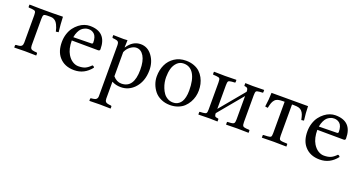

<svg xmlns="http://www.w3.org/2000/svg" viewBox="-40 -1014 3411 1823"><g transform="rotate(20 1665.0 -102.5)"><path d="M106 -74.2V-352.1Q106 -380.9 98.6 -389.4Q91.3 -397.9 64.9 -399.9L35.2 -401.9Q28.8 -402.8 28.8 -407.2V-429.2L32.2 -431.2Q114.3 -429.2 144 -429.2H259.8L365.2 -431.2L367.2 -429.2Q369.6 -357.4 378.9 -278.8L352.1 -274.9Q347.7 -294.4 342.8 -309.6Q337.9 -324.7 330.1 -340.3Q322.3 -356 312.7 -366.5Q303.2 -377 289.3 -383.5Q275.4 -390.1 258.8 -390.1H220.2Q195.3 -390.1 188.2 -381.1Q181.2 -372.1 181.2 -340.8V-74.2Q181.2 -51.8 190.4 -41Q199.7 -30.8 224.1 -28.8L247.1 -26.9Q254.9 -25.9 254.9 -19V0L252.9 2Q181.2 0 142.1 0L34.2 2L32.2 0V-19Q32.2 -25.9 40 -26.9L63 -28.8Q86.4 -30.8 96.2 -41.5Q106 -52.2 106 -74.2Z M525.9 -282.2 707 -285.2Q721.7 -285.2 721.7 -298.8Q721.7 -328.6 714.4 -350.3Q707 -372.1 694.3 -383.1Q681.6 -394 668 -398.9Q654.3 -403.8 638.7 -403.8Q628.9 -403.8 619.4 -402.1Q609.9 -400.4 594.5 -393.3Q579.1 -386.2 566.7 -374Q554.2 -361.8 542.7 -337.9Q531.2 -314 525.9 -282.2ZM788.1 -92.8Q804.7 -91.3 809.1 -77.1Q741.7 9.8 638.7 9.8Q540.5 9.8 485.8 -54.2Q439 -107.9 439 -202.1Q439 -246.1 451.4 -284.7Q463.9 -323.2 484.4 -350.6Q504.9 -377.9 531 -397.9Q557.1 -418 584.7 -427.5Q612.3 -437 638.7 -437Q807.6 -437 807.6 -263.2Q807.6 -246.1 789.1 -246.1L522.9 -248Q522.9 -163.6 554.7 -110.8Q576.7 -74.7 605.7 -56.9Q634.8 -39.1 664.1 -39.1Q706.1 -39.1 732.7 -51Q759.3 -63 788.1 -92.8Z M1019.5 -311V-66.9Q1056.2 -23.9 1103.5 -23.9Q1229.5 -23.9 1229.5 -208Q1229.5 -296.4 1200.7 -344.7Q1171.9 -393.1 1124.5 -393.1Q1096.7 -393.1 1065.9 -370.8Q1035.2 -348.6 1019.5 -311ZM1019.5 -429.2 1016.6 -358.9H1019.5Q1072.3 -439 1151.9 -439Q1222.2 -439 1267.3 -378.2Q1312.5 -317.4 1312.5 -234.9Q1312.5 -117.2 1242.7 -45.9Q1187 9.8 1109.9 9.8Q1059.6 9.8 1019.5 -12.2V159.2Q1019.5 180.2 1029.3 190.4Q1039.1 200.7 1062.5 203.1L1081.5 205.1Q1090.8 206.1 1090.8 212.9V231.9L1088.9 233.9Q1019.5 231.9 980.5 231.9L877.4 233.9L875.5 231.9V212.9Q875.5 206.1 883.8 205.1L902.8 203.1Q924.8 200.7 935.3 190.2Q945.8 179.7 945.8 159.2V-356Q945.8 -377.4 936.5 -387.5Q927.2 -397.5 902.8 -399.9L883.8 -401.9Q875.5 -402.8 875.5 -410.2V-429.2L877.4 -431.2Q945.3 -429.2 980.5 -429.2L1017.6 -431.2Z M1397.5 -205.1Q1397.5 -269.5 1421.9 -322Q1446.3 -374.5 1495.1 -406.7Q1543.9 -439 1609.4 -439Q1654.3 -439 1690.4 -425.5Q1726.6 -412.1 1750.2 -389.9Q1773.9 -367.7 1789.8 -337.9Q1805.7 -308.1 1812.5 -277.3Q1819.3 -246.6 1819.3 -213.9Q1819.3 -183.1 1811.8 -152.3Q1804.2 -121.6 1787.4 -92Q1770.5 -62.5 1746.6 -40Q1722.7 -17.6 1686.5 -3.9Q1650.4 9.8 1607.4 9.8Q1556.6 9.8 1515.4 -9.3Q1474.1 -28.3 1449.2 -59.6Q1424.3 -90.8 1410.9 -128.2Q1397.5 -165.5 1397.5 -205.1ZM1598.6 -405.8Q1558.6 -405.8 1531.7 -378.7Q1504.9 -351.6 1494.1 -313Q1483.4 -274.4 1483.4 -228Q1483.4 -203.6 1488 -177Q1492.7 -150.4 1503.7 -122.6Q1514.6 -94.7 1530.5 -72.8Q1546.4 -50.8 1571 -36.9Q1595.7 -22.9 1625.5 -22.9Q1641.1 -22.9 1655 -26.6Q1668.9 -30.3 1683.6 -41Q1698.2 -51.8 1709 -68.8Q1719.7 -85.9 1726.6 -115Q1733.4 -144 1733.4 -182.1Q1733.4 -291.5 1698.5 -348.6Q1663.6 -405.8 1598.6 -405.8Z M2004.4 -429.2 2118.2 -431.2 2120.1 -429.2V-408.2Q2120.1 -402.3 2114.3 -401.9L2084.5 -399.9Q2056.6 -397.9 2050 -388.9Q2043.5 -379.9 2043.5 -348.1V-109.9L2249.5 -357.9Q2249.5 -369.1 2248.8 -375Q2248 -380.9 2244.9 -387.5Q2241.7 -394 2234.1 -397.5Q2226.6 -400.9 2214.4 -401.9Q2209.5 -402.8 2209.5 -407.2V-429.2L2211.4 -431.2Q2256.3 -429.2 2284.2 -429.2L2399.4 -431.2L2400.4 -429.2V-408.2Q2400.4 -402.3 2394.5 -401.9L2364.3 -399.9Q2336.9 -397.9 2330.6 -389.2Q2324.2 -380.4 2324.2 -348.1V-79.1Q2324.2 -50.3 2331.5 -40.5Q2338.9 -30.8 2364.3 -28.8L2394.5 -26.9Q2400.4 -26.4 2400.4 -21V0L2399.4 2Q2319.3 0 2284.2 0Q2254.4 0 2174.3 2L2172.4 0V-22Q2172.4 -26.9 2177.2 -26.9L2208.5 -28.8Q2235.4 -30.8 2242.4 -40.8Q2249.5 -50.8 2249.5 -79.1V-314.9L2043.5 -66.9V-64.9Q2043.5 -44.9 2050 -36.9Q2056.6 -28.8 2080.6 -26.9Q2086.4 -26.4 2086.4 -21V0L2085.4 2Q2005.4 0 2004.4 0Q1973.6 0 1893.6 2L1892.6 0V-22Q1892.6 -26.9 1897.5 -26.9L1928.2 -28.8Q1955.1 -30.8 1961.7 -39.8Q1968.3 -48.8 1968.3 -77.1V-347.2Q1968.3 -379.9 1961.9 -388.9Q1955.6 -397.9 1928.2 -399.9L1898.4 -401.9Q1892.6 -402.3 1892.6 -407.2V-429.2L1895.5 -431.2Q1961.4 -429.2 2004.4 -429.2Z M2714.8 -392.1H2695.8V-76.2Q2695.8 -47.4 2703.6 -38.6Q2711.9 -29.8 2735.8 -28.8L2775.9 -26.9Q2782.2 -26.9 2782.2 -21V2Q2703.6 0 2653.8 0L2534.2 2V-21Q2534.2 -26.9 2540 -26.9L2581.1 -28.8Q2607.4 -30.3 2614.3 -38.3Q2621.1 -46.4 2621.1 -76.2V-392.1H2604Q2573.2 -392.1 2554.2 -387Q2535.2 -381.8 2522.7 -367.4Q2510.3 -353 2503.7 -335Q2497.1 -316.9 2490.2 -283.2L2462.9 -287.1Q2474.1 -361.3 2475.1 -429.2H2844.2Q2845.2 -362.3 2855 -287.1L2829.1 -283.2Q2822.3 -316.4 2815.4 -335Q2808.6 -353.5 2795.9 -367.7Q2783.2 -381.8 2764.4 -387Q2745.6 -392.1 2714.8 -392.1Z M3006.8 -282.2 3188 -285.2Q3202.6 -285.2 3202.6 -298.8Q3202.6 -328.6 3195.3 -350.3Q3188 -372.1 3175.3 -383.1Q3162.6 -394 3148.9 -398.9Q3135.3 -403.8 3119.6 -403.8Q3109.9 -403.8 3100.3 -402.1Q3090.8 -400.4 3075.4 -393.3Q3060.1 -386.2 3047.6 -374Q3035.2 -361.8 3023.7 -337.9Q3012.2 -314 3006.8 -282.2ZM3269 -92.8Q3285.6 -91.3 3290 -77.1Q3222.7 9.8 3119.6 9.8Q3021.5 9.8 2966.8 -54.2Q2919.9 -107.9 2919.9 -202.1Q2919.9 -246.1 2932.4 -284.7Q2944.8 -323.2 2965.3 -350.6Q2985.8 -377.9 3012 -397.9Q3038.1 -418 3065.7 -427.5Q3093.3 -437 3119.6 -437Q3288.6 -437 3288.6 -263.2Q3288.6 -246.1 3270 -246.1L3003.9 -248Q3003.9 -163.6 3035.6 -110.8Q3057.6 -74.7 3086.7 -56.9Q3115.7 -39.1 3145 -39.1Q3187 -39.1 3213.6 -51Q3240.2 -63 3269 -92.8Z"/></g></svg>

Font: Linux Libertine G
Style: Regular
Weight: 400
Designer: Philipp H. Poll
Foundry: Philipp H. Poll
Version: Version 4.7.5